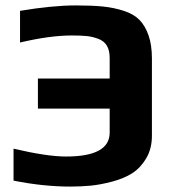

<svg xmlns="http://www.w3.org/2000/svg" viewBox="-20 -679 637 709"><path d="M120 -278H385V-189C385 -130.3 331.3 -101 224 -101C176.7 -101 112 -110.7 30 -130V-12C103.3 2.7 173.3 10 240 10C266.7 10 291.8 8.8 315.5 6.5C339.2 4.2 365.5 -0.8 394.5 -8.5C423.5 -16.2 448.2 -26.5 468.5 -39.5C488.8 -52.5 506 -70.8 520 -94.5C534 -118.2 541 -146 541 -178V-463C541 -496.3 536.8 -524.8 528.5 -548.5C520.2 -572.2 509 -591.2 495 -605.5C481 -619.8 461.7 -631 437 -639C412.3 -647 386.5 -652.3 359.5 -655C332.5 -657.7 299.3 -659 260 -659C202.7 -659 134 -652.3 54 -639V-522C127.3 -539.3 191 -548 245 -548C267 -548 285 -547.3 299 -546C313 -544.7 327.3 -541.3 342 -536C356.7 -530.7 367.5 -522.2 374.5 -510.5C381.5 -498.8 385 -483.7 385 -465V-389H120Z"/></svg>

Font: Play
Style: Bold
Weight: 700
Designer: Jonas Hecksher
Foundry: Jonas Hecksher, Playtypeª, e-types AS
Version: Version 1.002